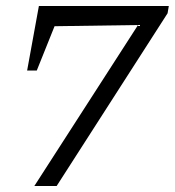

<svg xmlns="http://www.w3.org/2000/svg" viewBox="-20 -617 580 637"><path d="M70 -383 109 -597H540L536 -573L168 0H94L438 -534L161 -530L102 -383Z"/></svg>

Font: Piazzolla SC
Style: Italic
Weight: 400
Italic angle: -11.3°
Designer: Juan Pablo del Peral
Foundry: Huerta Tipografica
Version: Version 1.330